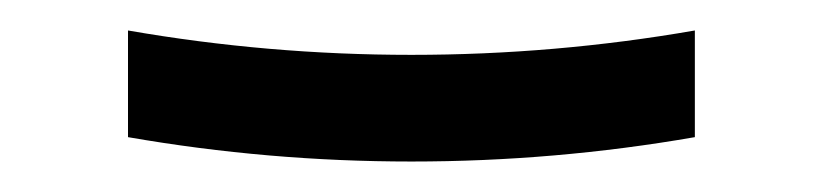

<svg xmlns="http://www.w3.org/2000/svg" viewBox="-20 -395 540 126"><path d="M250 -289Q203 -289 156.5 -293Q110 -297 64 -305V-375Q110 -367 156.5 -363Q203 -359 250 -359Q297 -359 343.5 -363Q390 -367 436 -375V-305Q390 -297 343.5 -293Q297 -289 250 -289Z"/></svg>

Font: Moesevka
Style: Regular
Weight: 400
Monospace: yes
Designer: Belleve Invis
Foundry: Belleve Invis
Version: Version 32.5.0; ttfautohint (v1.8.4)